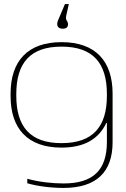

<svg xmlns="http://www.w3.org/2000/svg" viewBox="-20 -716 618 943"><path d="M32 -256V-244C32 -85 115 9 282 9C391 9 464 -31 502 -112H505V-19C505 120 437 185 292 185C237 185 172 178 114 162V184C165 199 232 207 292 207C453 207 533 129 533 -17V-256C533 -415 450 -509 282 -509C115 -509 32 -415 32 -256ZM60 -246V-254C60 -406 128 -487 282 -487C437 -487 505 -406 505 -254V-246C505 -94 437 -13 282 -13C128 -13 60 -94 60 -246ZM261 -598C261 -583 271 -575 288 -575C305 -575 314 -582 314 -597C314 -615 300 -614 305 -638L318 -696H299L274 -637C268 -621 261 -611 261 -599Z"/></svg>

Font: LT Wave Thin
Style: Regular
Weight: 100
Designer: Daniel Lyons
Version: Version 2.5 (Glyphs App)